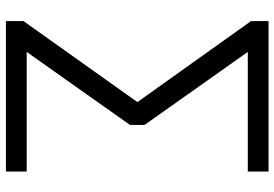

<svg xmlns="http://www.w3.org/2000/svg" viewBox="-159 -586 925 647"><g transform="rotate(90 303.5 -262.5)"><path d="M51 180V121L324 -263L51 -646V-705H558V-635H155L401 -287V-238L155 110H558V180Z"/></g></svg>

Font: Winston
Style: Regular
Weight: 400
Designer: Original fonts by Vernon Adams / Changes by Cristiano Sobral
Foundry: Original fonts by Vernon Adams / Changes by Cristiano Sobral
Version: Version 2.503;July 17, 2020;FontCreator 13.0.0.2655 64-bit